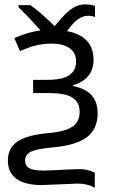

<svg xmlns="http://www.w3.org/2000/svg" viewBox="-20 -684 526 892"><path d="M340.3 168.9 293.5 170.9Q177.7 175.8 173.8 175.8Q96.7 175.8 56.6 147Q16.6 118.2 16.6 62Q16.6 2.9 62.3 -27.3Q107.9 -57.6 207.5 -65.9Q259.3 -70.8 290.5 -82.5Q321.8 -94.2 335.9 -114.3Q350.1 -134.3 350.1 -164.6Q350.1 -225.1 288.6 -242.7Q257.8 -251.5 207 -251.5H133.8V-313H198.2Q243.2 -313 272.5 -321.3Q333.5 -339.4 333.5 -398.4Q333.5 -438.5 303.7 -460Q273.9 -481.4 218.3 -481.4Q181.6 -481.4 147.2 -472.9Q112.8 -464.4 72.8 -446.3L46.4 -507.3Q113.3 -536.1 168 -542.5Q141.6 -573.2 123.8 -591.8Q106 -610.4 65.9 -650.9V-660.2H122.1Q178.2 -618.2 233.9 -562Q261.2 -596.7 282.5 -617.4Q303.7 -638.2 322.8 -649.4Q348.1 -663.6 377 -663.6Q401.4 -663.6 421.4 -656.7V-605Q406.7 -610.8 388.7 -610.8Q365.2 -610.8 342 -594.2Q318.8 -577.6 291.5 -539.6Q414.6 -515.1 414.6 -406.7Q414.6 -361.3 389.9 -331.1Q365.2 -300.8 318.4 -288.1V-284.7Q377.4 -272.5 405.5 -241.5Q433.6 -210.4 433.6 -158.2Q433.6 -84 382.8 -46.1Q332 -8.3 222.2 1Q150.4 7.8 124 20.5Q96.7 33.7 96.7 61.5Q96.7 86.9 116.7 97.7Q136.7 108.4 180.2 108.4Q194.3 108.4 240.2 106.4Q275.4 104 347.2 101.6Q386.7 101.6 420.4 118.2V188.5Q405.8 179.2 385 174.1Q364.3 168.9 340.3 168.9Z"/></svg>

Font: Viking Open Sans
Style: Regular
Weight: 400
Foundry: Ascender Corporation
Version: Version 2.001